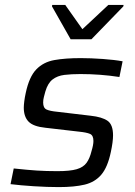

<svg xmlns="http://www.w3.org/2000/svg" viewBox="-20 -755 552 783"><path d="M220 8Q173 8 118 4.5Q63 1 23 -4L36 -68Q92 -62 130 -59.5Q168 -57 214 -57Q266 -57 293 -65Q320 -73 333 -91Q346 -109 353 -138Q361 -164 361 -180Q361 -203 347 -209Q333 -215 303 -218L165 -234Q116 -239 96.5 -259Q77 -279 77 -316Q77 -326 79 -342Q81 -358 85 -376Q99 -442 128 -472Q157 -502 201.5 -510Q246 -518 309 -518Q351 -518 399.5 -514.5Q448 -511 480 -505L467 -441Q389 -453 308 -453Q271 -453 242.5 -449.5Q214 -446 194.5 -431Q175 -416 165 -382Q162 -371 159 -359.5Q156 -348 156 -337Q156 -315 169.5 -308.5Q183 -302 215 -299L350 -283Q396 -278 418.5 -262.5Q441 -247 441 -203Q441 -177 432 -135Q419 -73 393 -42.5Q367 -12 325 -2Q283 8 220 8ZM268 -595 192 -729 193 -735H246L316 -636L422 -735H484L483 -729L353 -595Z"/></svg>

Font: Saira
Style: Italic
Weight: 400
Italic angle: -12°
Designer: Hector Gatti with collaboration of the Omnibus-Type team
Foundry: Omnibus-Type
Version: Version 1.100; ttfautohint (v1.8.3)